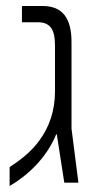

<svg xmlns="http://www.w3.org/2000/svg" viewBox="-20 -608 318 639"><path d="M12 11C71 -23 135 -82 167 -161H169L194 0H241L218 -180V-468C218 -550 186 -588 122 -588H53V-534H105C147 -534 163 -511 163 -456V-304C163 -241 145 -186 110 -139C87 -108 57 -81 12 -52Z"/></svg>

Font: Noto Sans Hebrew Condensed Light
Style: Regular
Weight: 300
Width: 3
Designer: Monotype Design Team
Foundry: Monotype Imaging Inc.
Version: Version 2.004